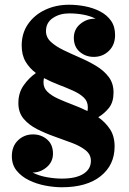

<svg xmlns="http://www.w3.org/2000/svg" viewBox="-20 -780 545 810"><path d="M463.5 -162Q463.5 -84 404.8 -37Q346 10 241 10Q208 10 171.2 3Q134.5 -4 102.5 -19.5Q70.5 -35 50.2 -60Q30 -85 30 -121Q30 -163 56 -188Q82 -213 119.5 -213Q153.5 -213 178.5 -191.8Q203.5 -170.5 203.5 -132Q203.5 -97 176.8 -74.5Q150 -52 117.5 -52Q144 -38.5 177.5 -32.5Q211 -26.5 241 -26.5Q300 -26.5 331.8 -46.5Q363.5 -66.5 363.5 -101.5Q363.5 -128 341.5 -145.8Q319.5 -163.5 284.5 -176.8Q249.5 -190 210.5 -203.8Q171.5 -217.5 136.5 -235.2Q101.5 -253 79.5 -279.2Q57.5 -305.5 57.5 -345Q57.5 -388.5 79.8 -420Q102 -451.5 131.5 -472Q105 -491.5 88.2 -519.5Q71.5 -547.5 71.5 -588Q71.5 -640 98.5 -678.8Q125.5 -717.5 171 -738.8Q216.5 -760 271.5 -760Q304.5 -760 338.5 -753.5Q372.5 -747 401.5 -732.2Q430.5 -717.5 448 -693Q465.5 -668.5 465.5 -632.5Q465.5 -590.5 439.2 -565.2Q413 -540 375.5 -540Q341.5 -540 316.5 -561.2Q291.5 -582.5 291.5 -620.5Q291.5 -656 318.2 -678.5Q345 -701 378.5 -701Q381 -701 383.5 -701Q361.5 -712.5 332.5 -718Q303.5 -723.5 271.5 -723.5Q232 -723.5 203 -704Q174 -684.5 174 -649Q174 -622.5 194.5 -603.5Q215 -584.5 247.5 -568.8Q280 -553 316.5 -537.2Q353 -521.5 385.5 -502Q418 -482.5 438.5 -455.5Q459 -428.5 459 -390Q459 -350 440.5 -326Q422 -302 394.5 -285.5Q424.5 -264.5 444 -235Q463.5 -205.5 463.5 -162ZM163.5 -432Q163.5 -409 180.2 -392.8Q197 -376.5 224.5 -364Q252 -351.5 284.5 -339.2Q317 -327 349 -311.5Q350.5 -319 350.5 -328Q350.5 -352.5 333.2 -368.8Q316 -385 288.2 -397.5Q260.5 -410 228.2 -422.2Q196 -434.5 165.5 -450.5Q163.5 -442 163.5 -432Z"/></svg>

Font: Bodoni* 06pt Fatface
Style: Regular
Weight: 900
Version: Version 2.3